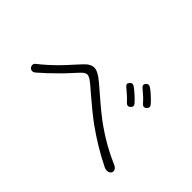

<svg xmlns="http://www.w3.org/2000/svg" viewBox="-72 -1045 1144 1144"><g transform="rotate(45 500.0 -473.0)"><path d="M112.3 -355.5Q101.6 -348.6 100.6 -336.9Q100.6 -327.1 106.4 -318.4Q113.3 -310.5 123 -308.6Q133.8 -307.6 144.5 -315.4Q199.2 -362.3 245.1 -409.2Q272.5 -435.5 308.6 -475.6Q335.9 -505.9 345.7 -514.6Q361.3 -527.3 374 -527.3Q386.7 -527.3 411.1 -509.8Q426.8 -498 467.8 -461.9Q551.8 -389.6 611.3 -345.7Q717.8 -268.6 835.9 -210Q854.5 -201.2 869.1 -205.1Q882.8 -208 888.7 -218.8Q893.6 -229.5 888.7 -240.2Q882.8 -252.9 866.2 -259.8Q753.9 -307.6 651.4 -380.9Q592.8 -422.9 504.9 -500Q451.2 -546.9 429.7 -562.5Q396.5 -585.9 374 -585.9Q351.6 -585.9 329.1 -568.4Q314.5 -555.7 279.3 -516.6Q240.2 -472.7 212.9 -445.3Q166 -398.4 112.3 -355.5ZM619.1 -671.9Q599.6 -685.5 585.9 -668.9Q571.3 -652.3 590.8 -637.7Q612.3 -620.1 627.9 -605.5Q644.5 -590.8 656.2 -577.1Q673.8 -556.6 691.4 -572.3Q709 -587.9 692.4 -605.5Q675.8 -624 658.2 -639.6Q637.7 -658.2 619.1 -671.9ZM691.4 -736.3Q672.9 -749 658.2 -733.4Q644.5 -716.8 663.1 -702.1Q684.6 -683.6 700.2 -669.9Q716.8 -654.3 728.5 -640.6Q746.1 -619.1 763.7 -635.7Q781.2 -651.4 764.6 -669.9Q749 -687.5 730.5 -704.1Q710 -723.6 691.4 -736.3Z"/></g></svg>

Font: Gulim
Style: Regular
Weight: 400
Version: Version 2.21